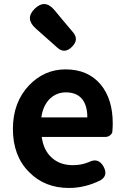

<svg xmlns="http://www.w3.org/2000/svg" viewBox="-20 -918 621 952"><path d="M322 14Q202 14 125 -64Q44 -144 44 -279Q44 -410 124 -495Q200 -574 305 -574Q417 -574 480 -498Q539 -426 539 -306Q539 -288 537 -264Q535 -254 525 -246.5Q515 -239 502 -239H359H187Q196 -171 238 -135Q278 -99 342 -99Q383 -99 420 -114Q468 -139 494 -91Q517 -47 478 -24Q402 14 322 14ZM185 -336H299H413Q413 -395 387 -427Q360 -460 307 -460Q261 -460 228 -429Q193 -395 185 -336ZM264 -682 157 -777Q102 -826 152.5 -875Q203 -924 250 -868L288 -822L342 -758Q373 -722 337 -686Q300 -649 264 -682Z"/></svg>

Font: GenSenRounded JP B
Style: Regular
Weight: 700
Version: Version 1.501;PS 1;hotconv 16.6.51;makeotf.lib2.5.65220